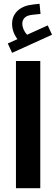

<svg xmlns="http://www.w3.org/2000/svg" viewBox="-20 -995 296 1012"><path d="M192.3 -3.2V-673.6H64.1V-3.2ZM43.7 -716.4 254.2 -812 231.6 -861.1 122.7 -811.8Q110.4 -825.2 103.9 -840.8Q97.5 -856.4 97.5 -869.8Q97.5 -888.9 110.2 -901.7Q122.8 -914.6 154.2 -917.5L193.6 -921.5L188.5 -975L154.2 -971.3Q101.3 -965.5 72.5 -938Q43.7 -910.6 43.7 -869.8Q43.7 -826.2 72 -788.7L21.1 -765.9Z"/></svg>

Font: Estedad-VF-FD Black
Style: Regular
Weight: 900
Designer: Amin Abedi
Version: Version 4.000